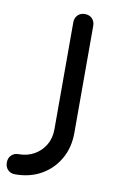

<svg xmlns="http://www.w3.org/2000/svg" viewBox="-186 -598 560 882"><g transform="rotate(10 94.0 -156.5)"><path d="M-52 234Q-72 234 -85 221Q-98 208 -98 187Q-98 166 -85 153Q-72 140 -52 140Q-10 140 22 121.5Q54 103 72.5 71.5Q91 40 91 -1V-500Q91 -521 104 -534Q117 -547 137 -547Q158 -547 171 -534Q184 -521 184 -500V-1Q184 67 154 120Q124 173 71 203.5Q18 234 -52 234Z"/></g></svg>

Font: Comfortaa SemiBold
Style: Regular
Weight: 600
Designer: Johan Aakerlund
Foundry: Johan Aakerlund
Version: Version 3.104; ttfautohint (v1.8.1.43-b0c9)